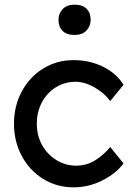

<svg xmlns="http://www.w3.org/2000/svg" viewBox="-20 -794 575 824"><path d="M306 -83Q352 -83 388.5 -106Q425 -129 453 -163L510 -93Q479 -50 420 -20Q361 10 295 10Q224 10 165.5 -26Q107 -62 73.5 -124.5Q40 -187 40 -263Q40 -339 73.5 -401.5Q107 -464 165.5 -500Q224 -536 295 -536Q366 -536 423.5 -507Q481 -478 510 -430L453 -360Q429 -394 386.5 -418.5Q344 -443 305 -443Q258 -443 220 -419.5Q182 -396 160 -355Q138 -314 138 -263Q138 -212 161 -171Q184 -130 223 -106.5Q262 -83 306 -83ZM231 -709Q231 -736 249 -755Q267 -774 300 -774Q334 -774 351.5 -756.5Q369 -739 369 -709Q369 -682 351 -663Q333 -644 300 -644Q266 -644 248.5 -661.5Q231 -679 231 -709Z"/></svg>

Font: Lexend
Style: Regular
Weight: 400
Designer: Thomas Jockin
Foundry: Lexend
Version: Version 1.000